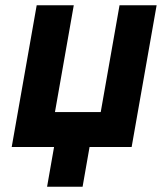

<svg xmlns="http://www.w3.org/2000/svg" viewBox="-20 -570 640 730"><path d="M185.5 -11H24.5L119.5 -550H260.5L189 -144H363L434.5 -550H575.5L480.5 -11H320.5L294 140H159Z"/></svg>

Font: JuliaMono Black
Style: Italic
Weight: 900
Italic angle: -9°
Monospace: yes
Designer: cormullion
Foundry: corm
Version: Version 0.057; ttfautohint (v1.8.4)